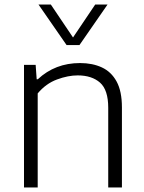

<svg xmlns="http://www.w3.org/2000/svg" viewBox="-20 -828 638 848"><path d="M86 0V-541.5H137.5L142 -478H147Q223.5 -549.5 333.5 -549.5Q388.5 -549.5 430 -530.2Q471.5 -511 495 -468Q518.5 -425 518.5 -353.5V0H458V-352Q458 -431 421.8 -463Q385.5 -495 323 -495Q280.5 -495 231.8 -477Q183 -459 146.5 -415.5V0ZM274 -629 150 -808H204.5L302.5 -662.5L400.5 -808H455L331 -629Z"/></svg>

Font: Encode Sans SemiExpanded SemiExpanded Light
Style: Regular
Weight: 300
Width: 6
Designer: Multiple Designers
Foundry: Impallari Type
Version: Version 3.000; ttfautohint (v1.8.3) -l 8 -r 50 -G 200 -x 14 